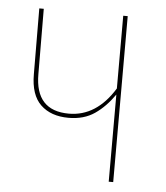

<svg xmlns="http://www.w3.org/2000/svg" viewBox="-43 -557 517 597"><g transform="rotate(5 215.0 -259.0)"><path d="M332 -518V0H318V-272Q291 -233 257.5 -210Q224 -187 176 -187Q121 -187 89 -217.5Q57 -248 57 -313L56 -518H70L71 -314Q71 -200 176 -200Q262 -200 318 -291V-518Z"/></g></svg>

Font: Fira Sans Compressed Hair
Style: Regular
Weight: 100
Width: 1
Designer: bBox Type GmbH & Carrois Corporate GbR & Edenspiekermann AG
Foundry: bBox Type GmbH & Carrois Corporate GbR & Edenspiekermann AG
Version: Version 4.301